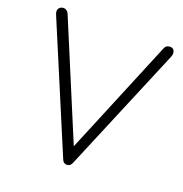

<svg xmlns="http://www.w3.org/2000/svg" viewBox="-138 -903 978 1025"><g transform="rotate(20 351.0 -390.5)"><path d="M352 0Q333 0 325 -19L25 -732Q15 -755 24.5 -768Q34 -781 51 -781Q70 -781 80 -760L368 -71H339L623 -756Q628 -770 636 -775.5Q644 -781 656 -781Q674 -781 680 -766Q686 -751 678 -732L379 -19Q374 -8 366.5 -4Q359 0 352 0Z"/></g></svg>

Font: ComfortaaLight
Style: Regular
Weight: 300
Designer: Johan Aakerlund
Foundry: Johan Aakerlund
Version: Version 3.104; ttfautohint (v1.8.1.43-b0c9)